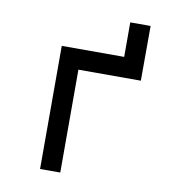

<svg xmlns="http://www.w3.org/2000/svg" viewBox="-79 -770 761 840"><g transform="rotate(10 301.0 -350.0)"><path d="M154.8 0H244.6V-457H522L522.5 -700.2H432.1V-546.9H154.8Z"/></g></svg>

Font: Hack
Style: Regular
Weight: 400
Monospace: yes
Designer: Christopher Simpkins
Foundry: Christopher Simpkins
Version: Version 2.010